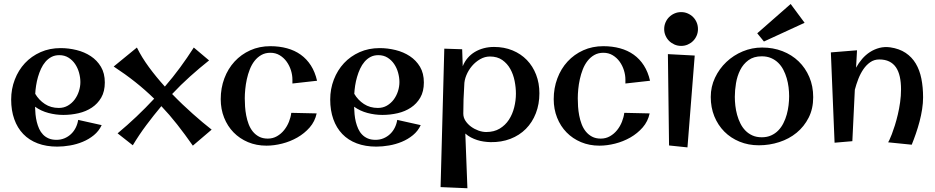

<svg xmlns="http://www.w3.org/2000/svg" viewBox="-20 -725 4781 982"><path d="M304.2 -137.2Q265.6 -137.2 227.8 -147.2Q189.9 -157.2 159.2 -179.2Q159.7 -160.2 161.6 -140.1Q163.6 -120.1 168.2 -101.3Q172.9 -82.5 180.4 -65.9Q188 -49.3 200 -36.9Q211.9 -24.4 228.8 -17.1Q245.6 -9.8 269 -9.8Q291 -9.8 310.1 -17.8Q329.1 -25.9 343.5 -39.6Q357.9 -53.2 367.2 -71.8Q376.5 -90.3 379.9 -111.8L500 -85Q485.8 -54.7 460.2 -33.7Q434.6 -12.7 403.3 0.2Q372.1 13.2 338.1 19Q304.2 24.9 272.9 24.9Q216.8 24.9 172.9 8.3Q128.9 -8.3 98.9 -39.6Q68.8 -70.8 53 -115.5Q37.1 -160.2 37.1 -215.8Q37.1 -270 55.7 -318.1Q74.2 -366.2 107.4 -401.9Q140.6 -437.5 187.3 -458.3Q233.9 -479 290 -479Q331.1 -479 371.6 -469Q412.1 -459 444.3 -437.7Q476.6 -416.5 496.3 -383.3Q516.1 -350.1 516.1 -303.2Q516.1 -257.3 497.8 -225.8Q479.5 -194.3 449.7 -174.6Q419.9 -154.8 381.8 -146Q343.8 -137.2 304.2 -137.2ZM283.2 -442.9Q260.7 -442.9 243.4 -433.8Q226.1 -424.8 212.6 -409.2Q199.2 -393.6 189.9 -373.5Q180.7 -353.5 174.3 -331.5Q168 -309.6 164.6 -287.1Q161.1 -264.6 160.2 -245.1Q178.7 -213.4 209.5 -193.1Q240.2 -172.9 280.8 -172.9Q306.6 -172.9 327.1 -184.8Q347.7 -196.8 361.8 -215.8Q376 -234.9 383.5 -258.3Q391.1 -281.7 391.1 -305.2Q391.1 -328.6 384.3 -353.3Q377.4 -377.9 364 -397.7Q350.6 -417.5 330.3 -430.2Q310.1 -442.9 283.2 -442.9Z M966.3 20Q925.3 -38.6 886 -88.6Q846.7 -138.7 805.2 -182.1Q765.6 -134.8 728.5 -85.2Q691.4 -35.6 659.2 18.1L581.5 -43Q631.3 -84.5 678 -128.7Q724.6 -172.9 768.6 -220.2Q722.7 -265.1 671.9 -305.4Q621.1 -345.7 561.5 -384.8L680.2 -481.9Q704.6 -432.1 741.7 -381.6Q778.8 -331.1 823.2 -282.2Q864.3 -329.6 900.9 -379.4Q937.5 -429.2 971.2 -481.9L1049.3 -416Q999 -376 951.7 -333.5Q904.3 -291 860.4 -244.1Q886.7 -216.8 913.3 -191.4Q939.9 -166 966.1 -142.8Q992.2 -119.6 1016.6 -99.1Q1041 -78.6 1062.5 -62Z M1601.6 -312 1475.6 -297.9V-317.9Q1475.6 -341.3 1468 -365.5Q1460.4 -389.6 1446 -409.7Q1431.6 -429.7 1410.6 -442.4Q1389.6 -455.1 1362.8 -455.1Q1336.4 -455.1 1316.4 -443.6Q1296.4 -432.1 1281.7 -413.3Q1267.1 -394.5 1257.6 -370.1Q1248 -345.7 1242.4 -319.8Q1236.8 -293.9 1234.4 -268.6Q1231.9 -243.2 1231.9 -222.2Q1231.9 -202.6 1233.4 -179.9Q1234.9 -157.2 1239.3 -134.3Q1243.7 -111.3 1251.7 -90.1Q1259.8 -68.8 1272.9 -52.5Q1286.1 -36.1 1304.9 -26.1Q1323.7 -16.1 1349.6 -16.1Q1375.5 -16.1 1396.7 -28.3Q1418 -40.5 1433.3 -59.8Q1448.7 -79.1 1458 -102.5Q1467.3 -126 1469.7 -147.9L1599.6 -145Q1590.8 -104 1564 -73.2Q1537.1 -42.5 1500.7 -21.7Q1464.4 -1 1422.9 9.5Q1381.3 20 1342.8 20Q1291.5 20 1248.5 2Q1205.6 -16.1 1174.6 -47.9Q1143.6 -79.6 1126.2 -123.3Q1108.9 -167 1108.9 -217.8Q1108.9 -274.4 1127.4 -324Q1146 -373.5 1179.7 -410.2Q1213.4 -446.8 1260 -467.8Q1306.6 -488.8 1362.8 -488.8Q1408.7 -488.8 1448 -478Q1487.3 -467.3 1518.1 -445.3Q1548.8 -423.3 1570.1 -390.1Q1591.3 -356.9 1601.6 -312Z M1936 -137.2Q1897.5 -137.2 1859.6 -147.2Q1821.8 -157.2 1791 -179.2Q1791.5 -160.2 1793.5 -140.1Q1795.4 -120.1 1800 -101.3Q1804.7 -82.5 1812.3 -65.9Q1819.8 -49.3 1831.8 -36.9Q1843.8 -24.4 1860.6 -17.1Q1877.4 -9.8 1900.9 -9.8Q1922.9 -9.8 1941.9 -17.8Q1960.9 -25.9 1975.3 -39.6Q1989.7 -53.2 1999 -71.8Q2008.3 -90.3 2011.7 -111.8L2131.8 -85Q2117.7 -54.7 2092 -33.7Q2066.4 -12.7 2035.2 0.2Q2003.9 13.2 1970 19Q1936 24.9 1904.8 24.9Q1848.6 24.9 1804.7 8.3Q1760.7 -8.3 1730.7 -39.6Q1700.7 -70.8 1684.8 -115.5Q1668.9 -160.2 1668.9 -215.8Q1668.9 -270 1687.5 -318.1Q1706.1 -366.2 1739.3 -401.9Q1772.5 -437.5 1819.1 -458.3Q1865.7 -479 1921.9 -479Q1962.9 -479 2003.4 -469Q2043.9 -459 2076.2 -437.7Q2108.4 -416.5 2128.2 -383.3Q2147.9 -350.1 2147.9 -303.2Q2147.9 -257.3 2129.6 -225.8Q2111.3 -194.3 2081.5 -174.6Q2051.8 -154.8 2013.7 -146Q1975.6 -137.2 1936 -137.2ZM1915 -442.9Q1892.6 -442.9 1875.2 -433.8Q1857.9 -424.8 1844.5 -409.2Q1831.1 -393.6 1821.8 -373.5Q1812.5 -353.5 1806.2 -331.5Q1799.8 -309.6 1796.4 -287.1Q1793 -264.6 1792 -245.1Q1810.5 -213.4 1841.3 -193.1Q1872.1 -172.9 1912.6 -172.9Q1938.5 -172.9 1959 -184.8Q1979.5 -196.8 1993.7 -215.8Q2007.8 -234.9 2015.4 -258.3Q2022.9 -281.7 2022.9 -305.2Q2022.9 -328.6 2016.1 -353.3Q2009.3 -377.9 1995.8 -397.7Q1982.4 -417.5 1962.2 -430.2Q1941.9 -442.9 1915 -442.9Z M2618.7 -246.1Q2618.7 -277.3 2612.1 -310.8Q2605.5 -344.2 2590.1 -372.1Q2574.7 -399.9 2549.1 -418Q2523.4 -436 2485.8 -436Q2460 -436 2436 -422.4Q2412.1 -408.7 2394 -387.5Q2376 -366.2 2365.2 -340.1Q2354.5 -314 2354.5 -289.1Q2352.1 -253.9 2350.8 -217Q2349.6 -180.2 2349.6 -144Q2349.6 -124 2360.8 -106.9Q2372.1 -89.8 2389.4 -77.1Q2406.7 -64.5 2427.2 -57.1Q2447.8 -49.8 2466.8 -49.8Q2506.8 -49.8 2535.6 -67.1Q2564.5 -84.5 2582.8 -112.5Q2601.1 -140.6 2609.9 -175.8Q2618.7 -210.9 2618.7 -246.1ZM2346.7 -386.2Q2356 -409.7 2371.8 -428.2Q2387.7 -446.8 2408.4 -459.2Q2429.2 -471.7 2454.1 -478.3Q2479 -484.9 2506.8 -484.9Q2558.6 -484.9 2601.3 -467.3Q2644 -449.7 2674.6 -418.2Q2705.1 -386.7 2721.9 -343.3Q2738.8 -299.8 2738.8 -248Q2738.8 -192.4 2720.7 -145.8Q2702.6 -99.1 2669.7 -65.9Q2636.7 -32.7 2590.6 -14.9Q2544.4 2.9 2488.8 2Q2471.7 1.5 2454.3 -1Q2437 -3.4 2420.4 -8.8Q2403.8 -14.2 2388.4 -22.2Q2373 -30.3 2359.9 -42L2370.6 237.8L2233.4 231.9L2252.4 -476.1L2343.8 -473.1Z M3304.7 -312 3178.7 -297.9V-317.9Q3178.7 -341.3 3171.1 -365.5Q3163.6 -389.6 3149.2 -409.7Q3134.8 -429.7 3113.8 -442.4Q3092.8 -455.1 3065.9 -455.1Q3039.6 -455.1 3019.5 -443.6Q2999.5 -432.1 2984.9 -413.3Q2970.2 -394.5 2960.7 -370.1Q2951.2 -345.7 2945.6 -319.8Q2939.9 -293.9 2937.5 -268.6Q2935.1 -243.2 2935.1 -222.2Q2935.1 -202.6 2936.5 -179.9Q2938 -157.2 2942.4 -134.3Q2946.8 -111.3 2954.8 -90.1Q2962.9 -68.8 2976.1 -52.5Q2989.3 -36.1 3008.1 -26.1Q3026.9 -16.1 3052.7 -16.1Q3078.6 -16.1 3099.9 -28.3Q3121.1 -40.5 3136.5 -59.8Q3151.9 -79.1 3161.1 -102.5Q3170.4 -126 3172.9 -147.9L3302.7 -145Q3293.9 -104 3267.1 -73.2Q3240.2 -42.5 3203.9 -21.7Q3167.5 -1 3126 9.5Q3084.5 20 3045.9 20Q2994.6 20 2951.7 2Q2908.7 -16.1 2877.7 -47.9Q2846.7 -79.6 2829.3 -123.3Q2812 -167 2812 -217.8Q2812 -274.4 2830.6 -324Q2849.1 -373.5 2882.8 -410.2Q2916.5 -446.8 2963.1 -467.8Q3009.8 -488.8 3065.9 -488.8Q3111.8 -488.8 3151.1 -478Q3190.4 -467.3 3221.2 -445.3Q3252 -423.3 3273.2 -390.1Q3294.4 -356.9 3304.7 -312Z M3549.8 -576.2Q3549.8 -558.6 3543.2 -543Q3536.6 -527.3 3524.9 -515.6Q3513.2 -503.9 3497.6 -497.1Q3481.9 -490.2 3463.9 -490.2Q3445.8 -490.2 3429.9 -497.1Q3414.1 -503.9 3402.3 -515.6Q3390.6 -527.3 3383.8 -543Q3377 -558.6 3377 -576.2Q3377 -594.2 3383.8 -610.1Q3390.6 -626 3402.3 -637.7Q3414.1 -649.4 3429.9 -656.2Q3445.8 -663.1 3463.9 -663.1Q3481.9 -663.1 3497.6 -656.2Q3513.2 -649.4 3524.9 -637.7Q3536.6 -626 3543.2 -610.1Q3549.8 -594.2 3549.8 -576.2ZM3533.2 -440.9 3496.1 28.8 3401.9 19 3396 -448.2Z M4139.2 -228Q4139.2 -168.9 4116 -123.3Q4092.8 -77.6 4054.4 -46.1Q4016.1 -14.6 3965.8 1.7Q3915.5 18.1 3861.3 18.1Q3807.6 18.1 3762.5 -0.5Q3717.3 -19 3684.6 -52Q3651.9 -85 3633.5 -130.1Q3615.2 -175.3 3615.2 -229Q3615.2 -281.7 3637 -327.6Q3658.7 -373.5 3695.1 -408Q3731.4 -442.4 3778.8 -462.2Q3826.2 -481.9 3877.9 -481.9Q3934.1 -481.9 3981.9 -463.4Q4029.8 -444.8 4064.7 -411.1Q4099.6 -377.4 4119.4 -330.8Q4139.2 -284.2 4139.2 -228ZM4016.1 -232.9Q4016.1 -254.9 4013.2 -278.6Q4010.3 -302.2 4003.7 -325Q3997.1 -347.7 3986.6 -367.9Q3976.1 -388.2 3960.4 -403.6Q3944.8 -418.9 3923.8 -428Q3902.8 -437 3876 -437Q3835 -437 3808.1 -417.2Q3781.2 -397.5 3765.9 -366.9Q3750.5 -336.4 3744.4 -299.8Q3738.3 -263.2 3738.3 -230Q3738.3 -208 3741 -184.3Q3743.7 -160.6 3750 -137.7Q3756.3 -114.7 3766.6 -94Q3776.9 -73.2 3792.2 -57.4Q3807.6 -41.5 3828.4 -32.2Q3849.1 -22.9 3876 -22.9Q3903.3 -22.9 3924.3 -32.5Q3945.3 -42 3960.7 -57.9Q3976.1 -73.7 3986.8 -95Q3997.6 -116.2 4003.9 -139.4Q4010.3 -162.6 4013.2 -186.8Q4016.1 -210.9 4016.1 -232.9ZM4095.2 -608.4 3887.2 -512.7 3853 -554.7 4023.9 -704.6Z M4363.3 -467.8 4358.4 -378.9Q4371.6 -402.8 4389.4 -423.6Q4407.2 -444.3 4429.4 -458.7Q4451.7 -473.1 4477.8 -480Q4503.9 -486.8 4533.2 -482.9Q4579.6 -476.1 4611.8 -454.6Q4644 -433.1 4663.8 -399.9Q4683.6 -366.7 4692.4 -322.8Q4701.2 -278.8 4701.2 -227.1Q4701.2 -198.2 4696.3 -166.5Q4691.4 -134.8 4683.1 -103.3Q4674.8 -71.8 4664.3 -41.5Q4653.8 -11.2 4643.1 15.1L4522.5 2.9Q4523.4 2.4 4528.8 -8.8Q4534.2 -20 4541.5 -39.1Q4548.8 -58.1 4556.9 -83.7Q4564.9 -109.4 4572 -139.2Q4579.1 -168.9 4583.7 -201.9Q4588.4 -234.9 4588.4 -268.1Q4588.4 -304.7 4582 -333Q4575.7 -361.3 4562.3 -380.9Q4548.8 -400.4 4527.8 -410.6Q4506.8 -420.9 4477.1 -420.9Q4451.2 -420.9 4431.2 -407Q4411.1 -393.1 4396 -371.1Q4380.9 -349.1 4370.1 -321.5Q4359.4 -293.9 4352.1 -266.1L4339.4 -2.9L4248.5 4.9L4229.5 -457Z"/></svg>

Font: Original Surfer
Style: Regular
Weight: 400
Designer: Astigmatic (AOETI)
Foundry: Astigmatic (AOETI)
Version: Version 1.001